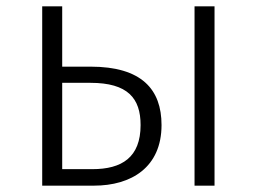

<svg xmlns="http://www.w3.org/2000/svg" viewBox="-20 -585 809 605"><path d="M265 -375H176V-565H113V0H276C394 0 489 -58 489 -191C489 -303 427 -375 265 -375ZM593 -565V0H656V-565ZM271 -52H176V-324H265C383 -324 423 -275 423 -191C423 -89 364 -52 271 -52Z"/></svg>

Font: Glow Sans SC Normal
Style: Regular
Weight: 400
Designer: Ryoko NISHIZUKA (kana, bopomofo & ideographs); Paul D. Hunt (Latin, Greek & Cyrillic); Sandoll Communications, Soo-young
Version: Version 0.93